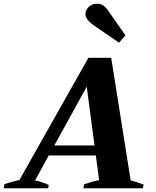

<svg xmlns="http://www.w3.org/2000/svg" viewBox="-61 -1016 844 1036"><path d="M400 -940Q400 -947 401 -950Q405 -968 421.5 -982Q438 -996 463 -996Q486 -996 501 -983Q516 -970 523 -958L616 -825L581 -786L441 -882Q400 -912 400 -940ZM714 -20 710 0H389L393 -22Q451 -41 474 -44L456 -177H202L128 -42Q150 -39 172.5 -30Q195 -21 202 -18L199 0H-41L-37 -23Q-13 -30 10 -36.5Q33 -43 44 -45L416 -704H539L644 -43Q680 -33 714 -20ZM449 -231 407 -548 232 -231Z"/></svg>

Font: Trirong ExtraBold
Style: Italic
Weight: 800
Italic angle: -12°
Designer: Katatrad Team
Foundry: CadsonDemak
Version: Version 1.001